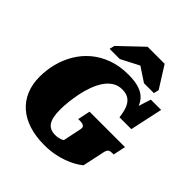

<svg xmlns="http://www.w3.org/2000/svg" viewBox="-255 -1122 1307 1307"><g transform="rotate(45 398.5 -468.5)"><path d="M291 -231Q291 -265 295.5 -307Q300 -349 309 -393.5Q318 -438 333.5 -480Q349 -522 371 -555Q393 -588 423.5 -607.5Q454 -627 493 -627Q536 -627 560.5 -608Q585 -589 597 -556Q609 -523 614 -479H728L779 -715H680L624 -541L672 -515Q669 -565 658.5 -604.5Q648 -644 624.5 -671.5Q601 -699 559 -713.5Q517 -728 452 -728Q368 -728 301 -703.5Q234 -679 184 -637Q134 -595 100.5 -539Q67 -483 50.5 -419.5Q34 -356 34 -290Q34 -218 58 -161Q82 -104 127 -64.5Q172 -25 237 -4Q302 17 384 17Q435 17 478.5 9Q522 1 558.5 -12.5Q595 -26 623.5 -42Q652 -58 672 -75L706 -234Q711 -258 721.5 -265Q732 -272 750 -272H765L784 -362H443L424 -272H440Q455 -272 466 -269Q477 -266 482 -258Q487 -250 484 -234L456 -101Q450 -97 440 -93Q430 -89 418 -86.5Q406 -84 389 -84Q363 -84 344 -93Q325 -102 313.5 -120Q302 -138 296.5 -165.5Q291 -193 291 -231ZM574 -954H410L246 -798L237 -761H335L519 -856H424L568 -761H663L672 -798Z"/></g></svg>

Font: Roboto Serif 20pt Black
Style: Italic
Weight: 900
Italic angle: -10°
Version: Version 1.008